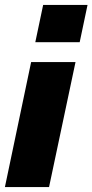

<svg xmlns="http://www.w3.org/2000/svg" viewBox="-31 -763 377 783"><path d="M113 -591 145 -743H326L294 -591ZM-11 0 96 -510H277L169 0Z"/></svg>

Font: Saira SemiCondensed Black
Style: Italic
Weight: 900
Width: 4
Italic angle: -12°
Designer: Hector Gatti with collaboration of the Omnibus-Type team
Foundry: Omnibus-Type
Version: Version 1.101